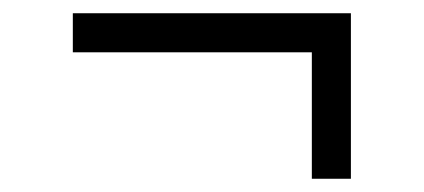

<svg xmlns="http://www.w3.org/2000/svg" viewBox="-20 -336 640 290"><path d="M451 -66V-257H90V-316H510V-66Z"/></svg>

Font: Geist Mono Light
Style: Regular
Weight: 300
Monospace: yes
Designer: Basement.studio, Andrés Briganti, Mateo Zaragoza
Foundry: Basement.studio, Vercel, Andrés Briganti, Guido Ferreyra, Mateo Zaragoza
Version: Version 1.500; ttfautohint (v1.8.4.7-5d5b)